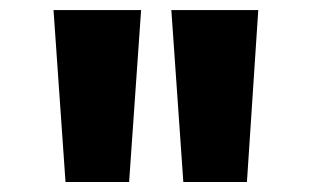

<svg xmlns="http://www.w3.org/2000/svg" viewBox="-20 -780 619 381"><path d="M110 -418.8 86.2 -760H260L236.2 -418.8ZM343.8 -418.8 320 -760H492.5L470 -418.8Z"/></svg>

Font: Now Alt Black
Style: Regular
Weight: 900
Designer: Alfredo Marco Pradil
Foundry: Alfredo Marco Pradil
Version: Version 1.002;PS 001.002;hotconv 1.0.88;makeotf.lib2.5.64775